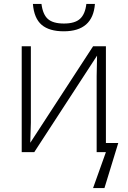

<svg xmlns="http://www.w3.org/2000/svg" viewBox="-20 -763 640 963"><path d="M88.9 0V-530.8H134.8V-147L131.8 -46.9L446.8 -530.8H511.2V-45.9H573.2L503.9 180.2H446.8L511.2 0H464.8V-381.3L466.8 -483.9L151.9 0ZM145 -743.2H188Q194.8 -689.9 220.5 -667.5Q246.1 -645 300.8 -645Q355.5 -645 381.3 -668.5Q407.2 -691.9 413.1 -743.2H456.1Q445.8 -606 299.8 -606Q227.1 -606 189 -638.4Q150.9 -670.9 145 -743.2Z"/></svg>

Font: Open Sans Light
Style: Regular
Weight: 300
Foundry: Ascender Corporation
Version: Version 1.10